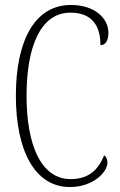

<svg xmlns="http://www.w3.org/2000/svg" viewBox="-20 -744 482 774"><path d="M262 10C355 10 413 -50 413 -88C413 -103 408 -112 400 -118C377 -62 340 -22 265 -22C144 -22 87 -162 87 -358C87 -553 142 -693 264 -693C350 -693 385 -641 385 -562C405 -562 417 -579 417 -612C417 -671 361 -724 266 -724C121 -724 44 -582 44 -358C44 -137 120 10 262 10Z"/></svg>

Font: Noto Serif Lao ExtraCondensed ExtraLight
Style: Regular
Weight: 200
Width: 2
Designer: Monotype Design Team
Foundry: Monotype Imaging Inc.
Version: Version 2.003